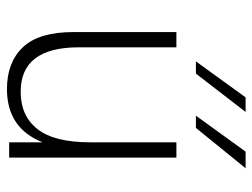

<svg xmlns="http://www.w3.org/2000/svg" viewBox="-109 -628 744 566"><g transform="rotate(90 263.0 -345.0)"><path d="M242.5 6.5Q164 6.5 119.2 -40.5Q74.5 -87.5 74.5 -190V-493H119.5V-205.5Q119.5 -33.5 251 -34Q322 -34 360.8 -83.8Q399.5 -133.5 399.5 -238.5V-493H444.5V0H399.5V-98.5Q358 6.5 242.5 6.5ZM197 -550.5H161L267 -697H310ZM357 -550.5H321L427 -697H476Z"/></g></svg>

Font: Acari Sans Neue Light
Style: Regular
Weight: 300
Designer: Alfredo Marco Pradil (font), Cristiano Sobral (main changes)
Foundry: Hanken Design Co. (font), Cristiano Sobral (main changes)
Version: Version 2.459;March 19, 2022;FontCreator 14.0.0.2808 64-bit;